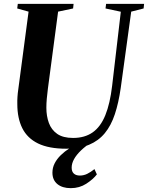

<svg xmlns="http://www.w3.org/2000/svg" viewBox="-20 -763 769 998"><path d="M662 -702.5 607.5 -305.5Q596.5 -228.5 577 -169.5Q557.5 -110.5 524.8 -70.8Q492 -31 442.8 -10.5Q393.5 10 324.5 10Q234 10 178 -17.2Q122 -44.5 96 -96.5Q70 -148.5 70 -222Q69.5 -240 70.8 -259.2Q72 -278.5 75 -298.5L128.5 -702.5L69.5 -719L72.5 -743H362.5L360 -719L282 -702.5L229 -302.5Q225.5 -275.5 223.2 -250.2Q221 -225 221 -203Q221 -159.5 234 -124Q247 -88.5 277.2 -67.2Q307.5 -46 360 -46Q420.5 -46 461.8 -75Q503 -104 527.5 -164.2Q552 -224.5 563 -318L608 -702L528.5 -719L531.5 -743H729L726.5 -719ZM348 215Q304 215 278.2 193.8Q252.5 172.5 252.5 134.5Q252.5 108.5 264.2 85.8Q276 63 296 43.5Q316 24 341.8 7.5Q367.5 -9 395 -22.5L429 -36.5L460.5 -27Q425.5 -4.5 401.5 18.5Q377.5 41.5 365 64Q352.5 86.5 352.5 108.5Q352.5 129 363.8 139.2Q375 149.5 395 149.5Q415 149.5 433 140.8Q451 132 471 116L483.5 143.5Q464 169 428.5 192Q393 215 348 215Z"/></svg>

Font: Merriweather 120pt
Style: Bold Italic
Weight: 700
Italic angle: -7.8°
Version: Version 2.101